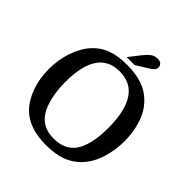

<svg xmlns="http://www.w3.org/2000/svg" viewBox="-236 -1066 1244 1244"><g transform="rotate(45 385.5 -444.0)"><path d="M724 -368Q724 -284 699.5 -207Q675 -130 624 -77Q582 -33 523 -11.5Q464 10 383 10Q301 10 242 -11Q183 -32 142 -74Q98 -120 72 -192.5Q46 -265 46 -352Q46 -439 72.5 -515.5Q99 -592 146 -643Q188 -688 246 -709Q304 -730 385 -730Q464 -730 524 -710Q584 -690 627 -646Q678 -595 701 -522Q724 -449 724 -368ZM181 -371Q181 -292 195.5 -230.5Q210 -169 235 -130Q260 -93 297 -74Q334 -55 388 -55Q486 -55 535 -121Q561 -157 575 -215.5Q589 -274 589 -354Q589 -434 575 -494Q561 -554 534 -592Q508 -630 469.5 -648Q431 -666 382 -666Q333 -666 297 -649Q261 -632 237 -600Q181 -526 181 -371ZM348 -763 408 -840Q428 -864 442 -876.5Q456 -889 469 -893.5Q482 -898 499 -898Q520 -898 531 -887.5Q542 -877 542 -862Q542 -850 535.5 -840.5Q529 -831 513 -820.5Q497 -810 468 -792L421 -763Z"/></g></svg>

Font: Domine SemiBold
Style: Regular
Weight: 600
Designer: Pablo Impallari, Rodrigo Fuenzalida, Brenda Gallo
Foundry: Pablo Impallari, Rodrigo Fuenzalida, Brenda Gallo
Version: Version 2.000